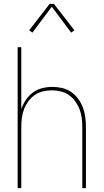

<svg xmlns="http://www.w3.org/2000/svg" viewBox="-20 -981 540 1001"><path d="M72 0V-735H91V-412Q100 -438 115 -460.5Q130 -483 152 -499Q174 -515 200.5 -521.5Q227 -528 253 -528Q279 -528 304.5 -522Q330 -516 351 -501.5Q372 -487 387.5 -466Q403 -445 412 -421Q421 -397 424.5 -371.5Q428 -346 428 -320V0H409V-320Q409 -343 406 -366.5Q403 -390 394.5 -412Q386 -434 372 -453Q358 -472 339 -485.5Q320 -499 296.5 -504.5Q273 -510 250 -510Q227 -510 203.5 -504.5Q180 -499 161 -485.5Q142 -472 128 -453Q114 -434 105.5 -412Q97 -390 94 -366.5Q91 -343 91 -320V0ZM149 -811 132 -823 239 -961H261L368 -823L351 -811L250 -946Z"/></svg>

Font: Zed Mono Thin
Style: Regular
Weight: 100
Monospace: yes
Designer: Belleve Invis
Foundry: Belleve Invis
Version: Version 1.0.0; ttfautohint (v1.8.4)